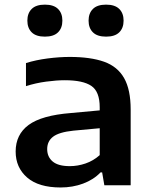

<svg xmlns="http://www.w3.org/2000/svg" viewBox="-20 -799 654 828"><path d="M241.5 9.5Q146.5 9.5 97 -33.5Q47.5 -76.5 47.5 -145.5Q47.5 -219 103.5 -260.2Q159.5 -301.5 285 -311.5L410 -323V-336.5Q410 -404 374 -428.5Q338 -453 259.5 -453Q224 -453 179 -447Q134 -441 92 -427.5V-527Q135 -540.5 185.8 -547Q236.5 -553.5 280.5 -553.5Q370.5 -553.5 428.8 -532.8Q487 -512 515.2 -462.2Q543.5 -412.5 543.5 -326.5V0H430L420.5 -55.5H413.5Q383.5 -24 338.2 -7.2Q293 9.5 241.5 9.5ZM183.5 -156Q183.5 -122.5 207.2 -102.5Q231 -82.5 281 -82.5Q315 -82.5 348.8 -94Q382.5 -105.5 410 -130V-246L296 -235.5Q234.5 -229 209 -209.5Q183.5 -190 183.5 -156ZM437.5 -641Q399.5 -641 380.8 -659.5Q362 -678 362 -710Q362 -742 380.8 -760.5Q399.5 -779 437.5 -779Q475.5 -779 494.2 -760.5Q513 -742 513 -710Q513 -678 494.2 -659.5Q475.5 -641 437.5 -641ZM173.5 -641Q135.5 -641 116.8 -659.5Q98 -678 98 -710Q98 -742 116.8 -760.5Q135.5 -779 173.5 -779Q211.5 -779 230.2 -760.5Q249 -742 249 -710Q249 -678 230.2 -659.5Q211.5 -641 173.5 -641Z"/></svg>

Font: Encode Sans Expanded SemiBold
Style: Regular
Weight: 600
Width: 7
Designer: Multiple Designers
Foundry: Impallari Type
Version: Version 3.000; ttfautohint (v1.8.3) -l 8 -r 50 -G 200 -x 14 